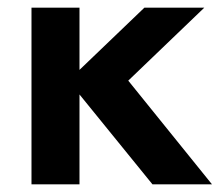

<svg xmlns="http://www.w3.org/2000/svg" viewBox="-20 -480 575 500"><path d="M187 -460V-298L356 -460H512L314 -270L532 0H377L187 -234V0H62V-460Z"/></svg>

Font: Venryn Sans SemiBold
Style: Regular
Weight: 600
Designer: Owen Earl, indestructible type* (font) & Cristiano Sobral (main changes)
Version: Version 3.60;October 28, 2020;FontCreator 13.0.0.2681 64-bit